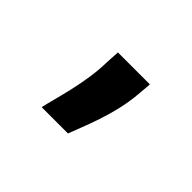

<svg xmlns="http://www.w3.org/2000/svg" viewBox="-55 -1111 454 454"><g transform="rotate(45 171.5 -884.5)"><path d="M100 -775H188C201 -811 234 -883 240 -959L243 -994H136L134 -959C133 -888 108 -812 100 -775Z"/></g></svg>

Font: All Genders v4
Style: Bold
Weight: 700
Designer: Rassam Alawdi
Foundry: Rassam Art
Version: Version 3.100;FEAKit 1.0